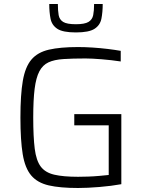

<svg xmlns="http://www.w3.org/2000/svg" viewBox="-20 -931 719 959"><path d="M370 8Q280 8 223.5 -5Q167 -18 136 -54.5Q105 -91 93.5 -160.5Q82 -230 82 -344Q82 -458 94 -527.5Q106 -597 137 -633.5Q168 -670 224.5 -683Q281 -696 370 -696Q404 -696 442.5 -693.5Q481 -691 518 -686.5Q555 -682 583 -677V-624Q537 -631 487.5 -635Q438 -639 407 -639Q342 -639 296.5 -636Q251 -633 222 -619.5Q193 -606 176.5 -574.5Q160 -543 153 -487.5Q146 -432 146 -344Q146 -247 153.5 -188Q161 -129 183.5 -99Q206 -69 251 -58.5Q296 -48 370 -48Q393 -48 421 -49Q449 -50 476.5 -52.5Q504 -55 523 -57V-305H351V-361H586V-11Q537 -2 476.5 3Q416 8 370 8ZM359 -769Q294 -769 266.5 -787Q239 -805 232.5 -837.5Q226 -870 226 -911H269Q269 -878 273 -855.5Q277 -833 295.5 -821.5Q314 -810 359 -810Q403 -810 422 -821.5Q441 -833 445.5 -855.5Q450 -878 450 -911H493Q493 -870 486.5 -837.5Q480 -805 452 -787Q424 -769 359 -769Z"/></svg>

Font: Saira Light
Style: Regular
Weight: 300
Designer: Hector Gatti with collaboration of the Omnibus-Type team
Foundry: Omnibus-Type
Version: Version 1.100; ttfautohint (v1.8.3)